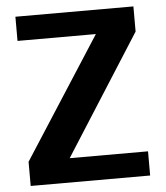

<svg xmlns="http://www.w3.org/2000/svg" viewBox="-51 -746 682 791"><g transform="rotate(-5 290.0 -350.0)"><path d="M538 -100V0H44V-100L366 -600H42V-700H530V-596L214 -100Z"/></g></svg>

Font: Krub
Style: Bold
Weight: 700
Version: Version 1.000; ttfautohint (v1.6)